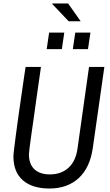

<svg xmlns="http://www.w3.org/2000/svg" viewBox="-20 -1070 632 1102"><path d="M264 12Q166 12 111.5 -35Q57 -82 57 -173Q57 -183 61 -215.5Q65 -248 71 -294.5Q77 -341 84.5 -394Q92 -447 99.5 -498.5Q107 -550 113 -592.5Q119 -635 123 -660.5Q127 -686 127 -686H215Q215 -686 211.5 -660Q208 -634 201.5 -591Q195 -548 188 -496Q181 -444 173.5 -391.5Q166 -339 159.5 -294Q153 -249 149.5 -219.5Q146 -190 146 -185Q146 -128 177.5 -98.5Q209 -69 266 -69Q331 -69 373 -107Q415 -145 425 -218L491 -686H579L513 -223Q497 -108 432 -48Q367 12 264 12ZM398 -788 412 -883H499L485 -788ZM248 -788 262 -883H349L335 -788ZM374 -948 280 -1047 281 -1050H371L443 -948Z"/></svg>

Font: Archivo Narrow
Style: Italic
Weight: 400
Italic angle: -8°
Designer: Hector Gatti
Foundry: Omnibus-Type
Version: Version 3.002